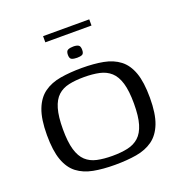

<svg xmlns="http://www.w3.org/2000/svg" viewBox="-123 -777 845 891"><g transform="rotate(-20 299.5 -331.0)"><path d="M295.6 7Q236.5 7 190.1 -1.8Q143.8 -10.6 111.4 -35.2Q79 -59.9 62.1 -106.8Q45.2 -153.6 45.2 -230.7Q45.2 -309.4 63.6 -356.6Q81.9 -403.8 115.9 -428.1Q149.8 -452.4 197.6 -460.4Q245.4 -468.5 303.7 -468.5Q362.9 -468.5 409.2 -459.7Q455.5 -450.9 487.8 -426.2Q520.1 -401.6 537 -354.7Q553.8 -307.9 553.8 -230.7Q553.8 -152.1 535.5 -104.9Q517.1 -57.7 483.3 -33.4Q449.5 -9.1 402.1 -1Q354.7 7 295.6 7ZM298.5 -36.3Q341.1 -36.3 374 -43.4Q406.8 -50.5 429.3 -70.8Q451.8 -91.1 463.4 -129.5Q474.9 -167.8 474.9 -230.7Q474.9 -293.2 463.4 -331.8Q451.8 -370.4 429.3 -390.7Q406.8 -411 374 -418.1Q341.1 -425.2 298.5 -425.2Q256 -425.2 223.4 -418.1Q190.8 -411 168.8 -390.7Q146.8 -370.4 135.5 -331.8Q124.2 -293.2 124.2 -230.7Q124.2 -167.8 135.5 -129.5Q146.8 -91.1 168.8 -70.8Q190.8 -50.5 223.4 -43.4Q256 -36.3 298.5 -36.3ZM300 -520.2Q284.1 -520.2 274 -524.5Q263.9 -528.8 263.9 -547.2Q263.9 -566.5 274.4 -571Q284.9 -575.6 300.8 -575.6Q316.5 -575.6 325.4 -570.5Q334.4 -565.5 334.4 -547.2Q334.4 -528.8 325.3 -524.5Q316.2 -520.2 300 -520.2ZM185.5 -638.1V-668.6H413.5V-638.1Z"/></g></svg>

Font: Genos Thin
Style: Regular
Weight: 100
Designer: Robert E. Leuschke
Foundry: Robert E. Leuschke
Version: Version 1.010